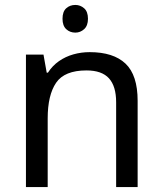

<svg xmlns="http://www.w3.org/2000/svg" viewBox="-20 -757 658 777"><path d="M285 -737Q305 -737 320.5 -723.5Q336 -710 336 -681Q336 -653 320.5 -639Q305 -625 285 -625Q263 -625 248 -639Q233 -653 233 -681Q233 -710 248 -723.5Q263 -737 285 -737ZM343 -546Q439 -546 488 -499.5Q537 -453 537 -349V0H450V-343Q450 -408 421 -440Q392 -472 330 -472Q241 -472 207 -422Q173 -372 173 -278V0H85V-536H156L169 -463H174Q192 -491 218.5 -509.5Q245 -528 277 -537Q309 -546 343 -546Z"/></svg>

Font: hindi25
Style: Book
Weight: 400
Designer: Jelle Bosma - Monotype Design Team
Foundry: Monotype Imaging Inc.
Version: Version 2.003